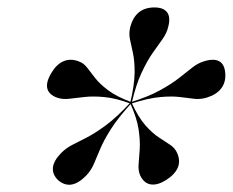

<svg xmlns="http://www.w3.org/2000/svg" viewBox="-20 -785 626 516"><path d="M334 -508.5H330Q341.5 -557.5 341.8 -589.5Q342 -621.5 337.2 -642.8Q332.5 -664 329.2 -679.8Q326 -695.5 330 -712.5Q337 -738.5 353.2 -751.8Q369.5 -765 395 -765Q419.5 -765 429.2 -751.8Q439 -738.5 432 -712.5Q428 -695.5 416.5 -679.5Q405 -663.5 390.2 -642.5Q375.5 -621.5 360.5 -589.5Q345.5 -557.5 334 -508.5ZM332 -510.5Q379.5 -525.5 410.2 -542.5Q441 -559.5 461 -575.2Q481 -591 496.5 -603.2Q512 -615.5 529 -620.5Q555.5 -628.5 569.8 -620Q584 -611.5 585.5 -587Q587 -563.5 574.2 -547Q561.5 -530.5 535 -522.5Q518 -517.5 501.8 -519.5Q485.5 -521.5 464 -524.2Q442.5 -527 411 -524.2Q379.5 -521.5 332 -506.5ZM333 -510.5 331 -506.5Q290.5 -521.5 259.8 -524.2Q229 -527 206 -524.2Q183 -521.5 165.5 -519.5Q148 -517.5 133.5 -522.5Q111.5 -530.5 107.2 -547Q103 -563.5 117.5 -588Q131 -611.5 149.8 -620Q168.5 -628.5 190.5 -620.5Q205 -615.5 214.2 -603.2Q223.5 -591 235.8 -575.2Q248 -559.5 270.5 -542.5Q293 -525.5 333 -510.5ZM330.5 -509.5 333 -507.5Q296.5 -467.5 277.5 -437.2Q258.5 -407 249 -384Q239.5 -361 232 -343.8Q224.5 -326.5 211.5 -313Q170.5 -271 136 -301Q120.5 -316 122.2 -334.5Q124 -353 144.5 -374Q158 -387.5 175 -396Q192 -404.5 214.2 -416Q236.5 -427.5 265.2 -448.8Q294 -470 330.5 -509.5ZM330 -507.5 333.5 -509.5Q351.5 -470 370.5 -448.5Q389.5 -427 406.8 -415.8Q424 -404.5 437 -396Q450 -387.5 456 -374Q465.5 -353 457.8 -334.5Q450 -316 425.5 -300.5Q402.5 -286.5 384.8 -289.5Q367 -292.5 357 -313Q351 -326.5 352.5 -343.8Q354 -361 355.5 -384Q357 -407 352.5 -437.2Q348 -467.5 330 -507.5Z"/></svg>

Font: Fraunces 120pt SemiBold
Style: Italic
Weight: 600
Italic angle: -16°
Version: Version 1.000;[b76b70a41]